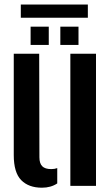

<svg xmlns="http://www.w3.org/2000/svg" viewBox="-20 -844 508 872"><path d="M42.5 -139.5V-600H158L159 -129.5Q159 -102 171.8 -89Q184.5 -76 213 -76Q228 -76 240 -80.5V-11Q211 8.5 170.5 8.5Q110 8.5 76.2 -26Q42.5 -60.5 42.5 -139.5ZM299.5 0V-600H416V0ZM254 -640V-723H336.5V-640ZM119 -640V-723H201.5V-640ZM74.5 -823.5H379V-763.5H74.5Z"/></svg>

Font: Big Shoulders Stencil Text
Style: Bold
Weight: 700
Designer: Patric King
Foundry: XO Type Co
Version: Version 1.000